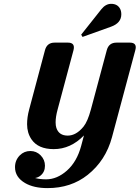

<svg xmlns="http://www.w3.org/2000/svg" viewBox="-20 -756 717 986"><path d="M255.9 9.8Q175.8 9.8 141.6 -40.5Q119.1 -73.7 119.1 -118.2Q119.1 -153.8 129.4 -192.4L210.9 -498Q221.2 -537.1 260.3 -537.1H328.6Q359.4 -537.1 359.4 -512.7Q359.4 -505.4 357.4 -498L275.9 -193.8Q265.6 -155.8 265.6 -127.9Q265.6 -110.8 269.5 -99.1Q282.7 -59.6 327.6 -59.6Q371.1 -59.6 408.7 -105.5Q430.2 -131.8 446.8 -193.8L528.3 -498Q538.6 -537.1 578.1 -537.1H646.5Q677.2 -537.1 677.2 -513.2Q677.2 -507.3 674.8 -498L555.2 -51.8Q522.9 68.4 430.2 142.1Q344.7 210 224.1 210Q153.3 210 108.9 184.1Q57.1 153.8 57.1 102.5Q57.1 66.9 81.5 42Q104 19.5 135.7 19.5Q167 19.5 189 42Q210.9 64.5 210.9 95.2Q210.9 126.5 189 145Q177.2 155.3 160.2 158.2Q185.1 165 216.8 165Q272.9 165 323.7 120.1Q375 74.7 397 -7.3L411.1 -60.5Q342.8 9.8 255.9 9.8ZM550.8 -736.3Q582.5 -736.3 596.2 -711.9Q603 -699.7 603 -682.6Q603 -637.7 549.8 -618.7L403.8 -566.4L397 -578.1L500 -708Q522.5 -736.3 550.8 -736.3Z"/></svg>

Font: Cursive Sans
Style: Bold
Weight: 700
Italic angle: -15°
Designer: Wojciech Kalinowski "wmk69" (wmk69@o2.pl)
Foundry: Wojciech Kalinowski "wmk69" (wmk69@o2.pl)
Version: Wersja 3.1.0; 2022-02-18